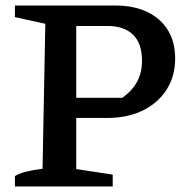

<svg xmlns="http://www.w3.org/2000/svg" viewBox="-20 -675 686 695"><path d="M398 -655Q465 -655 513.5 -631.5Q562 -608 588 -565.5Q614 -523 614 -463Q614 -399 583 -350.5Q552 -302 497 -275Q442 -248 367 -248H195V-321H423Q460 -348 477 -380.5Q494 -413 494 -455Q494 -518 461.5 -549.5Q429 -581 368 -581H256V-63L388 -43V0H34V-38Q52 -48 76 -54Q100 -60 134 -64L144 -589L34 -613V-655Z"/></svg>

Font: Piazzolla 24pt SemiBold
Style: Regular
Weight: 600
Designer: Juan Pablo del Peral
Foundry: Huerta Tipografica
Version: Version 2.005